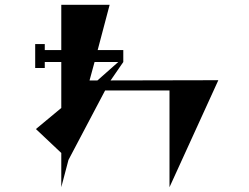

<svg xmlns="http://www.w3.org/2000/svg" viewBox="-20 -701 1040 802"><path d="M892 -366 688 81V-323H419L266 -33L236 81V-62L130 -162L236 -250V-442H167V-417H127V-517H167V-492H236V-681H438L388 -492H495V-442L442 -365ZM474 -442H375L354 -365H387Z"/></svg>

Font: Chokokutai
Style: Regular
Weight: 400
Designer: 108号,108go
Foundry: Font Zone 108
Version: Version 1.000; ttfautohint (v1.8.3)